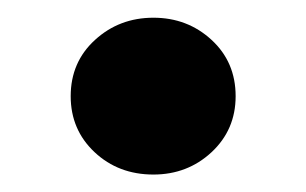

<svg xmlns="http://www.w3.org/2000/svg" viewBox="-20 -200 351 220"><path d="M61 -89.8Q61 -128.9 88.9 -154.3Q116.7 -179.7 155.8 -179.7Q194.8 -179.7 222.4 -154.3Q250 -128.9 250 -89.8Q250 -51.3 222.4 -25.6Q194.8 0 155.8 0Q115.7 0 88.4 -25.6Q61 -51.3 61 -89.8Z"/></svg>

Font: Vazirmatn FD NL Black
Style: Regular
Weight: 900
Designer: Saber Rastikerdar
Foundry: Saber Rastikerdar
Version: Version 33.003